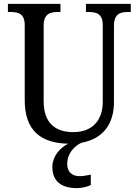

<svg xmlns="http://www.w3.org/2000/svg" viewBox="-20 -734 703 994"><path d="M379 240C398 240 431 234 450 224V170C428 175 409 178 392 178C356 178 328 159 328 115C328 59 366 21 402 5C512 -15 570 -91 570 -205V-600C570 -663 603 -672 645 -672H657V-714H425V-672H437C479 -672 512 -663 512 -604V-207C512 -116 463 -50 359 -50C270 -50 206 -94 206 -210V-600C206 -663 239 -672 282 -672H293V-714H21V-672H33C75 -672 108 -663 108 -604V-216C108 -56 193 7 333 10C288 32 251 78 251 130C251 206 299 240 379 240Z"/></svg>

Font: Noto Serif Sinhala SemiCondensed
Style: Regular
Weight: 400
Width: 4
Designer: Jelle Bosma - Monotype Design Team
Foundry: Monotype Imaging Inc.
Version: Version 2.007